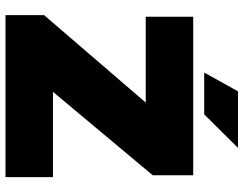

<svg xmlns="http://www.w3.org/2000/svg" viewBox="-116 -792 907 716"><g transform="rotate(90 338.0 -433.5)"><path d="M36 0V-144L362 -523H42V-700H633V-549L322 -177H640V0ZM250 -741 320 -867H531L406 -741Z"/></g></svg>

Font: REM ExtraBold
Style: Regular
Weight: 800
Designer: Octavio Pardo
Foundry: Ashler Design
Version: Version 1.005;gftools[0.9.28]